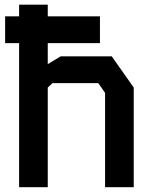

<svg xmlns="http://www.w3.org/2000/svg" viewBox="-20 -784 640 804"><path d="M60 -764.5H180V-515.5L234 -548H448L540 -417.5V0H420V-395L391.5 -436H200L180 -417.5V0H60ZM398.5 -603.5H1.5V-715.5H398.5Z"/></svg>

Font: Kode Mono
Style: Regular
Weight: 400
Monospace: yes
Designer: Isa Ozler
Foundry: Kadena LLC
Version: Version 1.000;gftools[0.9.28]